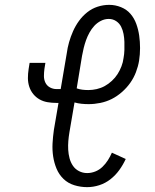

<svg xmlns="http://www.w3.org/2000/svg" viewBox="-20 -763 640 791"><path d="M339 8Q312 8 286 0Q260 -8 241.5 -26Q223 -44 213 -68Q203 -92 199 -118.5Q195 -145 196.5 -172.5Q198 -200 202 -228L221 -339H213Q194 -339 176 -342Q158 -345 143 -353.5Q128 -362 117 -375.5Q106 -389 100.5 -406Q95 -423 95 -441.5Q95 -460 98 -479L102 -504H167L163 -479Q161 -464 161 -449.5Q161 -435 167 -422.5Q173 -410 185.5 -403Q198 -396 213 -396H230L255 -543Q258 -566 264.5 -589Q271 -612 281 -634.5Q291 -657 305.5 -677Q320 -697 339.5 -712.5Q359 -728 382.5 -735.5Q406 -743 430 -743Q455 -743 478.5 -733.5Q502 -724 517.5 -706Q533 -688 541.5 -664.5Q550 -641 553.5 -616Q557 -591 557 -565Q557 -539 553 -513Q549 -489 540 -465.5Q531 -442 516.5 -421.5Q502 -401 482 -383.5Q462 -366 440 -355Q418 -344 393.5 -339Q369 -334 345 -334Q330 -334 315.5 -335.5Q301 -337 287 -341L266 -218Q263 -200 261.5 -182Q260 -164 261 -146Q262 -128 266.5 -111Q271 -94 280.5 -80Q290 -66 305.5 -58Q321 -50 339 -50Q356 -50 372.5 -56.5Q389 -63 402 -75.5Q415 -88 424.5 -103Q434 -118 441 -134L498 -108Q487 -84 471.5 -62.5Q456 -41 435 -24.5Q414 -8 389 0Q364 8 339 8ZM344 -392Q361 -392 378.5 -396Q396 -400 411.5 -408.5Q427 -417 441 -430Q455 -443 464.5 -458Q474 -473 480.5 -490Q487 -507 489 -524Q492 -540 492.5 -557Q493 -574 492.5 -590.5Q492 -607 489 -623Q486 -639 479 -653Q472 -667 458.5 -676Q445 -685 428 -685Q411 -685 395.5 -677Q380 -669 368.5 -656.5Q357 -644 348.5 -628.5Q340 -613 334.5 -597.5Q329 -582 325 -566Q321 -550 318 -533L296 -399Q307 -395 319 -393.5Q331 -392 344 -392Z"/></svg>

Font: Iosevka Curly Slab LtEx
Style: Italic
Weight: 300
Width: 7
Italic angle: -9°
Monospace: yes
Designer: Belleve Invis
Foundry: Belleve Invis
Version: Version 11.1.0; ttfautohint (v1.8.3)